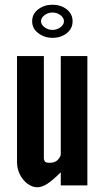

<svg xmlns="http://www.w3.org/2000/svg" viewBox="-20 -784 432 812"><path d="M138 8Q157.5 8 180.2 -6.8Q203 -21.5 237 -55.5V0H349.5V-547H237V-131.5Q237 -122 225.2 -108.8Q213.5 -95.5 190 -95.5Q171.5 -95.5 168.5 -103Q165.5 -110.5 165.5 -113.5V-547H52V-99Q52 -69 64.8 -44.8Q77.5 -20.5 97.2 -6.2Q117 8 138 8ZM202.5 -624Q237.5 -624 262.2 -643.5Q287 -663 287 -694Q287 -725 262.2 -744.5Q237.5 -764 202 -764Q167 -764 141.5 -744.5Q116 -725 116 -694Q116 -663.5 141.8 -643.8Q167.5 -624 202.5 -624ZM202 -657.5Q183 -657.5 168.2 -668.8Q153.5 -680 153.5 -694Q153.5 -708.5 168.2 -719.8Q183 -731 202 -731Q221.5 -731 236 -719.8Q250.5 -708.5 250.5 -694Q250.5 -680 236 -668.8Q221.5 -657.5 202 -657.5Z"/></svg>

Font: League Gothic SemiExpanded
Style: Regular
Weight: 400
Width: 6
Designer: The League of Moveable Type
Version: Version 1.600; ttfautohint (v1.8.3)